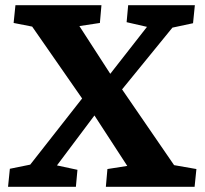

<svg xmlns="http://www.w3.org/2000/svg" viewBox="-20 -720 789 740"><path d="M11 0 18 -69.5 96.5 -85.5 296.5 -340.5 104 -617.5 32.5 -631.5 39.5 -700H371L365 -631.5L286 -619.5L405 -435.5L546.5 -616.5L468 -634.5L474 -700H731L724 -630.5L644.5 -613.5L450.5 -375.5L651 -83.5L737 -68.5L730 0H388L394 -68.5L470.5 -80.5L344 -275L199.5 -82.5L278.5 -65.5L272.5 0Z"/></svg>

Font: Literata
Style: Italic
Weight: 400
Italic angle: -2°
Designer: Latin by Veronika Burian and Jose Scaglione. Greek by Irene Vlachou. Cyrillic by Vera Evstafieva
Foundry: TypeTogether
Version: Version 3.103;gftools[0.9.29]